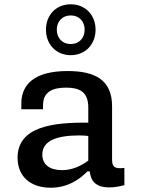

<svg xmlns="http://www.w3.org/2000/svg" viewBox="-20 -864 660 896"><path d="M295.5 -532.5C140 -532.5 79.5 -469.5 79.5 -380.5V-354H180.5L181 -375C181.5 -435.5 226 -455 287 -455C349 -455.5 392 -437 392 -362.5V-291.5C229 -293.5 62 -274 62 -128C62 -40.5 122.5 12 216 12C295 12 348.5 -24.5 388 -64H399C403 -22 424 10.5 490 10.5C511.5 10.5 535 7 560.5 0V-80.5C515.5 -75 503 -84 503 -119.5V-368.5C503 -490 425 -532.5 295.5 -532.5ZM310 -606.5C378 -606.5 426 -657 426 -725.5C426 -794 378 -844 310 -844C242 -844 194.5 -794 194.5 -725.5C194.5 -657 242 -606.5 310 -606.5ZM310 -658.5C270.5 -658.5 245 -687 245 -725.5C245 -763.5 270.5 -792 310 -792C350 -792 375 -763.5 375 -725.5C375 -687 350 -658.5 310 -658.5ZM177.5 -142.5C177.5 -206 241.5 -232 350 -232C364 -232 378 -231 392 -229.5V-114.5C355.5 -88 316 -70 269 -70C212 -70 177.5 -96 177.5 -142.5Z"/></svg>

Font: Monaspace Neon Medium
Style: Regular
Weight: 500
Designer: Riley Cran & the Lettermatic Team
Foundry: Lettermatic
Version: Version 1.200 (Monaspace Neon)